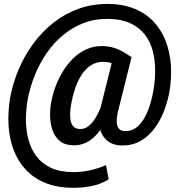

<svg xmlns="http://www.w3.org/2000/svg" viewBox="-20 -713 910 955"><path d="M823.2 -260.3Q815.4 -213.4 797.4 -165Q779.3 -116.7 750 -76.4Q720.7 -36.1 679 -12Q637.2 12.2 582.5 10.3Q548.8 9.3 525.9 -4.6Q502.9 -18.6 489.7 -41.5Q476.6 -64.5 472.9 -92.8Q469.2 -121.1 473.6 -150.9L543.5 -430.7H634.8L564.9 -150.9Q562.5 -137.7 561 -122.6Q559.6 -107.4 562 -94Q564.5 -80.6 573.2 -71.3Q582 -62 600.1 -61Q634.8 -59.6 659.7 -79.8Q684.6 -100.1 701.4 -132.1Q718.3 -164.1 728 -198Q737.8 -231.9 742.2 -257.8Q752 -312.5 751.7 -364.7Q751.5 -417 739 -462.4Q726.6 -507.8 699 -542.7Q671.4 -577.6 627 -597.9Q582.5 -618.2 518.6 -619.1Q452.6 -620.1 396.5 -598.6Q340.3 -577.1 294.2 -538.8Q248 -500.5 212.9 -450Q177.7 -399.4 154.3 -341.8Q130.9 -284.2 119.1 -225.6Q108.9 -171.4 108.9 -118.7Q108.9 -65.9 121.3 -19Q133.8 27.8 161.1 64.2Q188.5 100.6 233.2 121.6Q277.8 142.6 342.3 143.1Q384.8 143.6 426.5 134.3Q468.3 125 507.3 108.4L520.5 179.2Q481.9 203.6 434.1 212.6Q386.2 221.7 341.3 221.2Q263.2 220.7 204.8 196.5Q146.5 172.4 107.4 130.1Q68.4 87.9 47.4 31.7Q26.4 -24.4 22.5 -89.8Q18.6 -155.3 30.3 -226.1Q43.5 -298.3 72.5 -367.2Q101.6 -436 145.3 -495.6Q189 -555.2 245.8 -600.1Q302.7 -645 371.6 -669.7Q440.4 -694.3 519 -693.4Q594.2 -692.4 650.6 -668.9Q707 -645.5 745.1 -604.2Q783.2 -563 804.2 -508.5Q825.2 -454.1 829.8 -390.9Q834.5 -327.6 823.2 -260.3ZM335.9 -204.6Q332.5 -189.5 330.1 -167.5Q327.6 -145.5 329.6 -124Q331.5 -102.5 342 -87.4Q352.5 -72.3 376 -71.3Q397.9 -70.3 415 -82Q432.1 -93.8 445.3 -112.1Q458.5 -130.4 468.3 -150.6Q478 -170.9 484.9 -187L518.6 -141.1Q507.3 -112.8 491 -85.4Q474.6 -58.1 453.1 -36.1Q431.6 -14.2 404.1 -1.7Q376.5 10.7 342.3 9.8Q300.8 8.3 276.1 -12.9Q251.5 -34.2 240.7 -66.9Q230 -99.6 229.2 -136.2Q228.5 -172.9 234.9 -204.6Q241.2 -242.2 255.9 -281.7Q270.5 -321.3 292.7 -357.7Q314.9 -394 344.2 -422.9Q373.5 -451.7 410.2 -468Q446.8 -484.4 490.7 -483.9Q532.7 -482.9 566.4 -468Q600.1 -453.1 633.3 -428.7L582.5 -367.7Q564.9 -385.3 544.2 -395Q523.4 -404.8 498.5 -405.3Q459.5 -406.7 431.2 -387.7Q402.8 -368.7 383.8 -337.6Q364.7 -306.6 353 -271.2Q341.3 -235.8 335.9 -204.6Z"/></svg>

Font: Roboto SemiBold
Style: Italic
Weight: 600
Designer: Christian Robertson
Foundry: Google
Version: Version 3.009; 2024